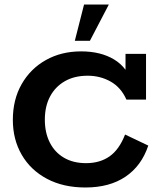

<svg xmlns="http://www.w3.org/2000/svg" viewBox="-20 -822 714 852"><path d="M359 10Q261 10 188.5 -28.5Q116 -67 76.5 -135Q37 -203 37 -290Q37 -380 76 -448.5Q115 -517 183.5 -555.5Q252 -594 340 -594Q427 -594 486.5 -558Q546 -522 570 -447L537 -469V-583H628V-380H541Q517 -434 471 -460Q425 -486 369 -486Q310 -486 267.5 -461.5Q225 -437 202 -393.5Q179 -350 179 -291Q179 -233 201 -189.5Q223 -146 264 -122Q305 -98 362 -98Q423 -98 466 -128Q509 -158 535 -225L638 -176Q608 -86 537 -38Q466 10 359 10ZM312 -641 353 -802H463L379 -641Z"/></svg>

Font: Rokkitt
Style: Bold
Weight: 700
Designer: Vernon Adams
Foundry: Vernon Adams
Version: Version 3.103